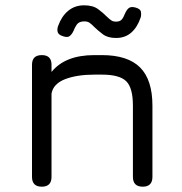

<svg xmlns="http://www.w3.org/2000/svg" viewBox="-20 -703 685 723"><path d="M137.5 0Q100.5 0 100.5 -37V-459Q100.5 -495.5 137.5 -495.5Q174 -495.5 174 -459V-432Q225 -495.5 335.5 -495.5H363.5Q461 -495.5 507.5 -449Q554 -402.5 554 -305V-37Q554 0 517.5 0Q480.5 0 480.5 -37V-305Q480.5 -372.5 455.2 -397.2Q430 -422 363.5 -422H335.5Q269.5 -422 225 -404.8Q180.5 -387.5 174 -350.5V-37Q174 0 137.5 0ZM417 -560Q385.5 -560 367 -574.2Q348.5 -588.5 337 -599.5Q325 -612 317.2 -617.2Q309.5 -622.5 298 -622.5Q277.5 -622.5 269.2 -610.5Q261 -598.5 257 -587Q251.5 -575 243.2 -567.8Q235 -560.5 217.5 -566.5Q199.5 -572 197 -583Q194.5 -594 199 -605.5Q212 -642 237 -662.5Q262 -683 297 -683Q330 -683 349.5 -668.5Q369 -654 380.5 -642Q393.5 -629.5 400.2 -625.5Q407 -621.5 416.5 -621.5Q431 -621.5 437.8 -628.8Q444.5 -636 450.5 -651.5Q456.5 -665.5 464.5 -672.2Q472.5 -679 489 -675Q509 -670 510.8 -657.8Q512.5 -645.5 509.5 -636.5Q497 -600 474 -580Q451 -560 417 -560Z"/></svg>

Font: Jura Light SemiBold
Style: Regular
Weight: 600
Version: Version 5.106